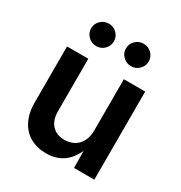

<svg xmlns="http://www.w3.org/2000/svg" viewBox="-177 -884 962 1019"><g transform="rotate(30 303.5 -374.5)"><path d="M250 7.3Q194.3 7.3 152.3 -16.6Q110.4 -40.5 87.2 -86.4Q64 -132.3 64 -197.8V-540H194.3V-218.8Q194.3 -164.1 222.2 -133.8Q250 -103.5 298.8 -103.5Q332 -103.5 357.4 -117.7Q382.8 -131.8 397.5 -159.4Q412.1 -187 412.1 -226.6V-540H543V0H418.5L417 -134.8H429.2Q406.2 -64.5 361.6 -28.6Q316.9 7.3 250 7.3ZM409.7 -618.7Q380.9 -618.7 360.4 -638.9Q339.8 -659.2 339.8 -687.5Q339.8 -715.8 360.4 -735.8Q380.9 -755.9 409.7 -755.9Q438.5 -755.9 459 -735.8Q479.5 -715.8 479.5 -687.5Q479.5 -659.2 459 -638.9Q438.5 -618.7 409.7 -618.7ZM196.8 -618.7Q167.5 -618.7 147 -638.9Q126.5 -659.2 126.5 -687.5Q126.5 -715.8 147 -735.8Q167.5 -755.9 196.8 -755.9Q225.6 -755.9 245.8 -735.8Q266.1 -715.8 266.1 -687.5Q266.1 -659.2 245.8 -638.9Q225.6 -618.7 196.8 -618.7Z"/></g></svg>

Font: V-Inter
Style: SemiBold-600
Weight: 600
Designer: Rasmus Andersson
Foundry: rsms
Version: Version 4.000;git-4146feb